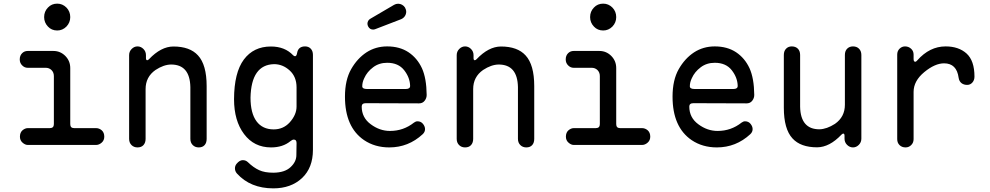

<svg xmlns="http://www.w3.org/2000/svg" viewBox="-20 -795 5440 1055"><path d="M507.5 1.5H133Q118 1.5 103.5 -11.5Q89.5 -24 89.5 -44Q89.5 -66.5 103.5 -79Q118 -91 133 -91H254Q276 -91 276 -113V-377Q276 -397 263 -410Q250 -422.5 231.5 -422.5H132Q115 -422.5 102 -435.5Q88.5 -448.5 88.5 -468.5Q88.5 -489.5 101.5 -502.5Q114 -515 132 -515H273.5Q311.5 -515 339 -487.5Q366 -460 366 -421V-113Q366 -91 387 -91H507.5Q525 -91 539 -79Q553 -66.5 553 -44Q553 -24 539 -11.5Q524.5 1.5 507.5 1.5ZM294.5 -627.5Q263.5 -627.5 243.5 -649Q222.5 -671 222.5 -701Q222.5 -732 243.5 -753.5Q263.5 -775 294.5 -775Q323.5 -775 345 -753.5Q366 -732 366 -701Q366 -671 345 -649Q323.5 -627.5 294.5 -627.5Z M735.5 -540Q754 -540 768 -526Q782 -512 782 -492V-476Q782 -464 789 -464Q793 -464 799 -470Q864.5 -539 932.5 -539.5Q1023.5 -539.5 1068 -490.5Q1115.5 -439 1115.5 -322V-32Q1115.5 -10.5 1104.5 2Q1093 15 1072 15Q1052 15 1039 2Q1026 -11 1026 -32V-316.5Q1023.5 -440.5 920 -440.5Q879.5 -440 834.5 -410.5Q780 -372.5 780 -305.5V-32Q780 -11 768.5 2Q757 15 735.5 15Q715.5 15 702.5 2Q689.5 -11 689.5 -32V-492Q689.5 -512 703.5 -526Q717.5 -540 735.5 -540Z M1484 -84Q1536 -84 1571 -121.5Q1609.5 -164 1609.5 -209.5V-315Q1609.5 -373.5 1571.5 -408Q1533.5 -442.5 1486 -442.5Q1360.5 -439.5 1356.5 -258.5Q1356.5 -173 1389.5 -128.5Q1422.5 -84 1484 -84ZM1482 240Q1356 240 1282 158.5Q1271 146 1271 130Q1271 116 1280 105Q1296.5 85 1314 85Q1330.5 85 1342 96Q1357.5 111 1373 122Q1388.5 133 1404 140Q1434 154 1482 154Q1545 153.5 1577 123Q1608.5 93.5 1608.5 57.5L1609.5 -9Q1609.5 -28 1594.5 -28Q1586 -28 1576 -19.5Q1534 15 1469.5 15Q1376 15 1321 -58.5Q1266 -131.5 1266 -250Q1266.5 -396 1320 -468Q1373.5 -539.5 1468.5 -539.5Q1545 -539.5 1590.5 -491.5Q1596 -486 1601 -486Q1609.5 -486 1612.5 -503.5Q1618.5 -540 1656.5 -540Q1675.5 -540 1687.5 -527.5Q1699.5 -515 1699.5 -493.5V28.5Q1699.5 127 1639.5 183.5Q1579 240 1482 240Z M2210 -306Q2233.5 -306 2233.5 -323Q2232.5 -368.5 2201 -409Q2169 -450 2107.5 -450Q2063 -450 2030.5 -425.5Q1997 -400.5 1981.5 -365.5Q1970.5 -343 1970.5 -321Q1970.5 -306 1996 -306ZM2119 15Q2040 15 1980.5 -25Q1875.5 -96.5 1875.5 -264Q1875.5 -355.5 1909.5 -415Q1943 -474 1994 -507.5Q2044.5 -540 2107.5 -540Q2176 -540 2224.5 -508Q2272.5 -476 2298.5 -420Q2311 -392.5 2317.5 -355.8Q2324 -319 2324.5 -273Q2324.5 -255.5 2313 -241Q2302 -227 2282.5 -227L1990 -228Q1967.5 -228 1967.5 -209.5Q1967.5 -148.5 2017.5 -112Q2066.5 -75.5 2123 -75.5Q2197 -75.5 2255 -121.5Q2264.5 -128.5 2274 -128.5Q2293 -128.5 2304.5 -114Q2315.5 -100 2315.5 -85.5Q2315.5 -69.5 2302.5 -57.5Q2224 15 2119 15ZM2030.5 -632.5Q2012 -632.5 2003 -649.5Q1999 -657.5 1999 -664.5Q1999 -673 2003 -680.2Q2007 -687.5 2015 -692L2145.5 -768.5Q2156 -774.5 2167.5 -774.5Q2179 -774.5 2189 -769Q2199 -763.5 2205.5 -753.5Q2208.5 -748 2210.2 -742.2Q2212 -736.5 2212 -730.5Q2212 -717.5 2204.5 -706.2Q2197 -695 2184 -689.5L2042.5 -635Q2036 -632.5 2030.5 -632.5Z M2535.5 -540Q2554 -540 2568 -526Q2582 -512 2582 -492V-476Q2582 -464 2589 -464Q2593 -464 2599 -470Q2664.5 -539 2732.5 -539.5Q2823.5 -539.5 2868 -490.5Q2915.5 -439 2915.5 -322V-32Q2915.5 -10.5 2904.5 2Q2893 15 2872 15Q2852 15 2839 2Q2826 -11 2826 -32V-316.5Q2823.5 -440.5 2720 -440.5Q2679.5 -440 2634.5 -410.5Q2580 -372.5 2580 -305.5V-32Q2580 -11 2568.5 2Q2557 15 2535.5 15Q2515.5 15 2502.5 2Q2489.5 -11 2489.5 -32V-492Q2489.5 -512 2503.5 -526Q2517.5 -540 2535.5 -540Z M3507.5 1.5H3133Q3118 1.5 3103.5 -11.5Q3089.5 -24 3089.5 -44Q3089.5 -66.5 3103.5 -79Q3118 -91 3133 -91H3254Q3276 -91 3276 -113V-377Q3276 -397 3263 -410Q3250 -422.5 3231.5 -422.5H3132Q3115 -422.5 3102 -435.5Q3088.5 -448.5 3088.5 -468.5Q3088.5 -489.5 3101.5 -502.5Q3114 -515 3132 -515H3273.5Q3311.5 -515 3339 -487.5Q3366 -460 3366 -421V-113Q3366 -91 3387 -91H3507.5Q3525 -91 3539 -79Q3553 -66.5 3553 -44Q3553 -24 3539 -11.5Q3524.5 1.5 3507.5 1.5ZM3294.5 -627.5Q3263.5 -627.5 3243.5 -649Q3222.5 -671 3222.5 -701Q3222.5 -732 3243.5 -753.5Q3263.5 -775 3294.5 -775Q3323.5 -775 3345 -753.5Q3366 -732 3366 -701Q3366 -671 3345 -649Q3323.5 -627.5 3294.5 -627.5Z M4010 -306Q4033.5 -306 4033.5 -323Q4032.5 -368.5 4001 -409Q3969 -450 3907.5 -450Q3863 -450 3830.5 -425.5Q3797 -400.5 3781.5 -365.5Q3770.5 -343 3770.5 -321Q3770.5 -306 3796 -306ZM3919 15Q3840 15 3780.5 -25Q3675.5 -96.5 3675.5 -264Q3675.5 -355.5 3709.5 -415Q3743 -474 3794 -507.5Q3844.5 -540 3907.5 -540Q3976 -540 4024.5 -508Q4072.5 -476 4098.5 -420Q4111 -392.5 4117.5 -355.8Q4124 -319 4124.5 -273Q4124.5 -255.5 4113 -241Q4102 -227 4082.5 -227L3790 -228Q3767.5 -228 3767.5 -209.5Q3767.5 -148.5 3817.5 -112Q3866.5 -75.5 3923 -75.5Q3997 -75.5 4055 -121.5Q4064.5 -128.5 4074 -128.5Q4093 -128.5 4104.5 -114Q4115.5 -100 4115.5 -85.5Q4115.5 -69.5 4102.5 -57.5Q4024 15 3919 15Z M4667 15Q4648.5 15 4634.5 1Q4620.5 -13 4620.5 -33V-49Q4620.5 -61 4613.5 -61Q4609.5 -61 4603.5 -55Q4538 14 4470 14.5Q4379 14.5 4334.5 -34.5Q4287 -86 4287 -203V-493Q4287 -515 4299.5 -527.5Q4311.5 -540 4330.5 -540Q4351.5 -540 4364 -527.5Q4376.5 -515 4376.5 -493V-208.5Q4379 -84.5 4482.5 -84.5Q4523 -85.5 4568 -114.5Q4622.5 -152.5 4622.5 -219.5V-493Q4622.5 -515 4635 -527.5Q4647.5 -540 4667 -540Q4687.5 -540 4700 -527.5Q4713 -514.5 4713 -493V-33Q4713 -13 4699 1Q4685 15 4667 15Z M4956 15Q4935.5 15 4922.5 2Q4910 -10.5 4910 -30.5V-495Q4910 -514.5 4922.5 -527Q4935.5 -540 4953 -540Q4972.5 -540 4986.5 -527Q5000 -514.5 5000 -495V-470.5Q5000 -455.5 5009.5 -455.5Q5013.5 -455.5 5020 -463Q5088 -540 5176 -540Q5247.5 -540 5291 -501Q5334.5 -461.5 5334.5 -374Q5334.5 -354.5 5323 -341.5Q5311.5 -328.5 5294.5 -328.5Q5276 -328.5 5263.5 -338Q5250.5 -348 5247.5 -367.5Q5237 -447 5167.5 -447Q5117.5 -447 5059 -399Q5000 -350.5 5000 -290V-30.5Q5000 -11 4987 2Q4974 15 4956 15Z"/></svg>

Font: Maple Mono SC NF
Style: Regular
Weight: 400
Designer: subframe7536
Version: Version 4.2; ttfautohint (v1.8.4.7-5d5b-dirty);Nerd Fonts 6.